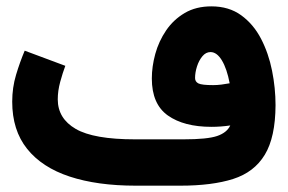

<svg xmlns="http://www.w3.org/2000/svg" viewBox="-20 -587 910 607"><path d="M708 -190.4Q678.2 -186 648.4 -186Q561.5 -186 510.7 -221.9Q460 -257.8 460 -338.9Q460 -376.5 470.9 -416.5Q481.9 -456.5 505.1 -490.7Q528.3 -524.9 564 -545.9Q599.6 -566.9 648.4 -566.9Q703.6 -566.9 742.4 -538.8Q781.2 -510.7 805.2 -464.6Q829.1 -418.5 840.1 -363.5Q851.1 -308.6 851.1 -254.4Q850.6 -152.8 817.1 -97.7Q783.7 -42.5 717 -21.2Q650.4 0 550.3 0H408.7Q287.6 0 200.2 -28.8Q112.8 -57.6 65.7 -116.5Q18.6 -175.3 18.6 -265.6Q18.6 -310.1 30.8 -350.6Q43 -391.1 58.1 -426.8L186.5 -378.9Q178.2 -356.9 170.4 -328.4Q162.6 -299.8 162.6 -272.9Q162.6 -212.4 219.5 -179.4Q276.4 -146.5 406.7 -146.5H560.5Q635.3 -146.5 666.3 -157Q697.3 -167.5 708 -190.4ZM706.1 -323.7Q697.3 -370.1 681.4 -396.2Q665.5 -422.4 645.5 -422.4Q630.9 -422.4 619.9 -409.2Q608.9 -396 602.8 -377Q596.7 -357.9 596.7 -340.3Q596.7 -328.6 607.4 -323.2Q618.2 -317.9 653.8 -317.9Q666.5 -317.9 679.9 -319.6Q693.4 -321.3 706.1 -323.7Z"/></svg>

Font: Vazir Black FD-WOL-UI
Style: Black-FD-WOL-UI
Weight: 900
Designer: Saber Rastikerdar
Foundry: Saber Rastikerdar
Version: Version 30.0.0